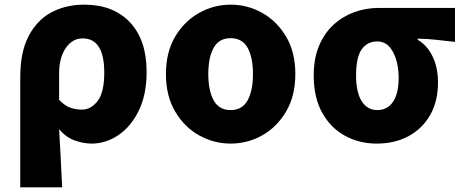

<svg xmlns="http://www.w3.org/2000/svg" viewBox="-20 -603 1988 825"><path d="M67 202V-270Q67 -379 103 -448Q139 -517 201 -550Q263 -583 342 -583Q467 -583 538.5 -507Q610 -431 610 -294Q610 -196 576 -127Q542 -58 488 -22Q434 14 374 14Q339 14 301 0.5Q263 -13 234 -48Q238 16 241 78Q244 140 247 202ZM332 -132Q371 -132 399.5 -169Q428 -206 428 -291Q428 -438 335 -438Q291 -438 262.5 -396.5Q234 -355 234 -287V-174Q259 -148 283 -140Q307 -132 332 -132Z M971 14Q899 14 835.5 -21.5Q772 -57 732.5 -124Q693 -191 693 -285Q693 -379 732.5 -445.5Q772 -512 835.5 -547.5Q899 -583 971 -583Q1044 -583 1107 -547.5Q1170 -512 1209.5 -445.5Q1249 -379 1249 -285Q1249 -191 1209.5 -124Q1170 -57 1107 -21.5Q1044 14 971 14ZM971 -130Q1021 -130 1044 -172Q1067 -214 1067 -285Q1067 -356 1044 -397.5Q1021 -439 971 -439Q921 -439 898 -397.5Q875 -356 875 -285Q875 -214 898 -172Q921 -130 971 -130Z M1599 14Q1524 14 1462.5 -19.5Q1401 -53 1364.5 -118.5Q1328 -184 1328 -278Q1328 -352 1351 -406.5Q1374 -461 1413.5 -497Q1453 -533 1503 -551Q1553 -569 1607 -569H1935V-423Q1889 -428 1854 -432Q1819 -436 1775 -437V-432Q1816 -408 1839 -360Q1862 -312 1862 -249Q1862 -168 1828.5 -109Q1795 -50 1735.5 -18Q1676 14 1599 14ZM1601 -130Q1645 -130 1669 -166Q1693 -202 1693 -268Q1693 -333 1669 -379Q1645 -425 1601 -425Q1559 -425 1534.5 -391.5Q1510 -358 1510 -278Q1510 -207 1534 -168.5Q1558 -130 1601 -130Z"/></svg>

Font: Source Han Sans TC Heavy
Style: Regular
Weight: 900
Designer: Ryoko NISHIZUKA Ë•øÂ°öÊ∂ºÂ≠ê (kana, bopomofo & ideographs); Paul D. Hunt (Latin, Greek & Cyrillic); Sandoll Communicatio
Foundry: Adobe
Version: Version 2.004;hotconv 1.0.118;makeotfexe 2.5.65603